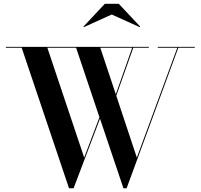

<svg xmlns="http://www.w3.org/2000/svg" viewBox="-20 -1002 1078 1032"><path d="M580.5 -924 731 -856 733.5 -859 618.5 -981.5H543.5L428.5 -859L430.5 -856ZM780 -745.5V-750H11.5V-745.5H96.5L351 10H375.5L517.5 -364L643.5 10H660.5L938.5 -745.5H1027V-750H828V-745.5H933L715.5 -155L605 -487.5L696.5 -745.5ZM432.5 -155 234.5 -745.5H389L514.5 -372ZM519 -745.5H690.5L602.5 -495.5Z"/></svg>

Font: Bodoni* 36pt Medium
Style: Regular
Weight: 500
Version: Version 2.3